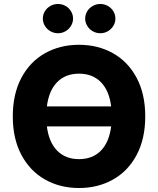

<svg xmlns="http://www.w3.org/2000/svg" viewBox="-20 -944 802 974"><path d="M380.9 9.8Q284.7 9.8 208.5 -33.2Q132.3 -76.2 88.6 -158.2Q44.9 -240.2 44.9 -353.5Q44.9 -467.3 88.6 -549.3Q132.3 -631.3 208.5 -674.1Q284.7 -716.8 380.9 -716.8Q476.6 -716.8 553 -674.1Q629.4 -631.3 673.1 -549.3Q716.8 -467.3 716.8 -353.5Q716.8 -239.7 673.1 -157.7Q629.4 -75.7 553 -33Q476.6 9.8 380.9 9.8ZM380.9 -136.7Q449.2 -136.7 491.5 -179.4Q533.7 -222.2 543.9 -302.7H217.8Q228 -222.2 270.3 -179.4Q312.5 -136.7 380.9 -136.7ZM543.9 -404.3Q533.7 -484.9 491.5 -527.6Q449.2 -570.3 380.9 -570.3Q312.5 -570.3 270.3 -527.6Q228 -484.9 217.8 -404.3ZM197.3 -849.6Q197.3 -869.6 207.5 -886.7Q217.8 -903.8 235.6 -913.8Q253.4 -923.8 274.4 -923.8Q294.9 -923.8 312.5 -913.8Q330.1 -903.8 340.3 -886.7Q350.6 -869.6 350.6 -849.6Q350.6 -830.1 340.3 -813Q330.1 -795.9 312.5 -785.6Q294.9 -775.4 274.4 -775.4Q253.4 -775.4 235.6 -785.6Q217.8 -795.9 207.5 -813Q197.3 -830.1 197.3 -849.6ZM412.1 -849.6Q412.1 -869.6 422.4 -886.7Q432.6 -903.8 450.4 -913.8Q468.3 -923.8 489.3 -923.8Q509.8 -923.8 527.3 -913.8Q544.9 -903.8 555.2 -886.7Q565.4 -869.6 565.4 -849.6Q565.4 -830.1 555.2 -813Q544.9 -795.9 527.3 -785.6Q509.8 -775.4 489.3 -775.4Q468.3 -775.4 450.4 -785.6Q432.6 -795.9 422.4 -813Q412.1 -830.1 412.1 -849.6Z"/></svg>

Font: Pretendard ExtraBold
Style: Regular
Weight: 800
Designer: Base glyphs from Inter by Rasmus Andersson; Hangeul glyphs from Noto Sans CJK(Source Han Sans) by Jang Soo-young and Kan
Foundry: Kil Hyung-jin
Version: Version 1.309